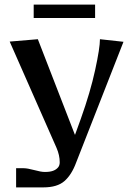

<svg xmlns="http://www.w3.org/2000/svg" viewBox="-20 -645 577 832"><path d="M392.1 -625V-566.9H126V-625ZM22 -464.8 144 -475.1 304.2 -62 305.2 -61 330.1 -129.9Q371.6 -246.1 392.3 -341.6Q413.1 -437 413.1 -475.1L515.1 -463.9L310.1 59.1Q290.5 112.3 259.3 139.6Q228 167 168 167H49.8V84H83Q98.6 84 128.4 92Q158.2 100.1 172.9 100.1H176.8Q215.8 100.1 231.9 80.1Q238.8 71.8 238.8 58.1Q238.8 27.8 225.1 -3.9Z"/></svg>

Font: Resagokr
Style: Bold
Weight: 600
Designer: gluk
Foundry: gluk
Version: Version 0.95